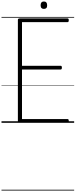

<svg xmlns="http://www.w3.org/2000/svg" viewBox="-20 -1641 1011 2566"><path d="M246 0Q232 0 225.5 -5.5Q219 -11 219 -23V-1376Q219 -1386 226 -1390.5Q233 -1395 247 -1395H882Q890 -1395 894.5 -1389.5Q899 -1384 899 -1370Q899 -1356 894.5 -1350.5Q890 -1345 882 -1345H274V-762H790Q798 -762 802.5 -756.5Q807 -751 807 -737Q807 -723 802.5 -717.5Q798 -712 790 -712H274V-50H882Q890 -50 894.5 -44.5Q899 -39 899 -25Q899 -11 894.5 -5.5Q890 0 882 0ZM567 -1522Q545 -1522 534 -1534Q523 -1546 523 -1571Q523 -1596 534 -1608.5Q545 -1621 567 -1621Q588 -1621 599 -1608.5Q610 -1596 610 -1571Q611 -1546 599.5 -1534Q588 -1522 567 -1522ZM0 895H971V905H0ZM0 -20H971V0H0ZM0 -505H971V-500H0ZM0 -1415H971V-1405H0Z"/></svg>

Font: Playwrite BE WAL Guides
Style: Regular
Weight: 400
Designer: Veronika Burian, José Scaglione
Foundry: TypeTogether
Version: Version 1.003